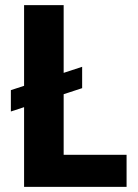

<svg xmlns="http://www.w3.org/2000/svg" viewBox="-20 -731 539 751"><path d="M301.3 -469.7V-386.2L22.5 -294.9V-378.4ZM475.1 -125.5V0H178.2V-125.5ZM229 -710.9V0H74.2V-710.9Z"/></svg>

Font: Roboto Condensed ExtraBold
Style: Regular
Weight: 800
Designer: Christian Robertson
Foundry: Google
Version: Version 3.008; 2023